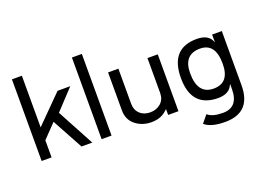

<svg xmlns="http://www.w3.org/2000/svg" viewBox="-120 -969 2014 1472"><g transform="rotate(-20 887.0 -233.0)"><path d="M321.3 -301.8 483.4 0H395.5L258.8 -251L151.4 -139.6V0H70.3V-666H151.4V-245.1L369.1 -463.9H472.7Z M559.6 -666H640.6V0H559.6Z M865.2 -176.8Q865.2 -127 897.5 -95.7Q929.7 -65.4 981.4 -65.4Q1032.2 -65.4 1067.4 -95.7Q1101.6 -126 1102.5 -176.8V-463.9H1186.5V0H1102.5V-47.9L1085.9 -33.2Q1039.1 8.8 964.8 8.8Q890.6 8.8 835.9 -34.2Q781.2 -78.1 781.2 -153.3V-463.9H865.2Z M1709 -22.5Q1709 198.2 1501 200.2Q1381.8 201.2 1330.1 155.3L1379.9 94.7Q1417 128.9 1503.9 128.9Q1629.9 128.9 1629.9 -19.5V-61.5L1618.2 -39.1Q1586.9 9.8 1506.8 9.8Q1290 7.8 1291 -233.4Q1292 -474.6 1509.8 -472.7Q1606.4 -471.7 1629.9 -399.4V-463.9H1709ZM1501 -70.3Q1629.9 -70.3 1629.9 -226.6Q1629.9 -394.5 1504.9 -394.5Q1370.1 -394.5 1370.1 -242.2Q1370.1 -70.3 1501 -70.3Z"/></g></svg>

Font: BF_TEXT
Style: Regular
Weight: 400
Foundry: EA DICE
Version: Version 1.404